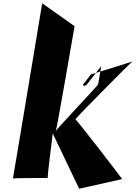

<svg xmlns="http://www.w3.org/2000/svg" viewBox="-20 -1088 830 1174"><path d="M790 -712C790 -711 536 -633 536 -633L488 -571C485 -567 488 -564 495 -564C502 -564 508 -567 511 -571C511 -571 532 -598 555 -628C557 -629 559 -631 559 -633C573 -651 588 -669 599 -684L580 -571C579 -567 316 -287 321 -287C326 -287 435 -924 436 -928L238 -1068C238 -1068 60 4 59 3C58 1 273 0 273 0C266 0 305 -277 302 -273L464 66L727 7C726 3 448 -358 441 -358C434 -358 789 -716 790 -712Z"/></svg>

Font: PlasticEraser
Style: It
Weight: 400
Foundry: Cannot Into Space Fonts
Version: Version 0.43